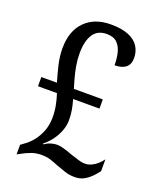

<svg xmlns="http://www.w3.org/2000/svg" viewBox="-137 -809 751 904"><g transform="rotate(20 238.5 -357.0)"><path d="M346 10Q318 10 295 2Q272 -6 250 -14Q229 -23 209.5 -29Q190 -35 165 -35Q138 -35 114.5 -26.5Q91 -18 68 -5L53 3V-45L72 -59Q91 -72 109.5 -94.5Q128 -117 140.5 -148.5Q153 -180 153 -219Q153 -249 147.5 -277.5Q142 -306 133 -333H38V-379H116Q106 -413 95.5 -456Q85 -499 85 -541Q85 -627 132.5 -675.5Q180 -724 262 -724Q317 -724 351.5 -709.5Q386 -695 402 -669.5Q418 -644 418 -612Q418 -580 398.5 -564.5Q379 -549 343 -549Q343 -581 336.5 -609.5Q330 -638 312 -656.5Q294 -675 259 -675Q213 -675 191 -641Q169 -607 169 -545Q169 -514 174.5 -483Q180 -452 187.5 -425.5Q195 -399 201 -379H346V-333H214Q221 -309 225.5 -285Q230 -261 230 -232Q230 -206 220 -179.5Q210 -153 193 -129.5Q176 -106 153 -88L154 -84Q172 -96 188 -100.5Q204 -105 217 -105Q229 -105 243 -101.5Q257 -98 271 -93.5Q285 -89 297 -84Q315 -79 334 -72.5Q353 -66 370 -66Q386 -66 401.5 -73Q417 -80 430.5 -92Q444 -104 454 -118V-59Q444 -45 428.5 -29Q413 -13 393 -1.5Q373 10 346 10Z"/></g></svg>

Font: Noto Serif Condensed
Style: Regular
Weight: 400
Width: 3
Designer: Monotype Design Team
Foundry: Monotype Imaging Inc.
Version: Version 2.015